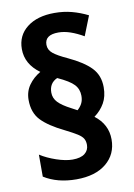

<svg xmlns="http://www.w3.org/2000/svg" viewBox="-86 -818 612 877"><g transform="rotate(-10 219.5 -380.0)"><path d="M44 -392Q44 -431 65 -460.5Q86 -490 119 -509Q54 -556 54 -626Q54 -689 101.5 -726Q149 -763 229 -763Q272 -763 309.5 -753Q347 -743 383 -725L347 -634Q316 -652 287 -662Q258 -672 231 -672Q168 -672 168 -626Q168 -602 188.5 -585.5Q209 -569 253 -549Q324 -516 358 -480.5Q392 -445 392 -390Q392 -347 374.5 -316.5Q357 -286 327 -264Q386 -219 386 -149Q386 -80 335.5 -38.5Q285 3 197 3Q109 3 47 -36V-138Q78 -118 120.5 -103.5Q163 -89 195 -89Q233 -89 252 -104Q271 -119 271 -144Q271 -161 264 -173Q257 -185 238 -197Q219 -209 183 -227Q111 -262 77.5 -297.5Q44 -333 44 -392ZM152 -407Q152 -381 170.5 -361.5Q189 -342 230 -321L256 -307Q269 -318 277 -333Q285 -348 285 -369Q285 -400 265 -421.5Q245 -443 190 -468Q152 -451 152 -407Z"/></g></svg>

Font: Noto Sans Lao Condensed
Style: Bold
Weight: 700
Width: 3
Designer: Monotype Design Team
Foundry: Monotype Imaging Inc.
Version: Version 2.003; ttfautohint (v1.8.4.7-5d5b)